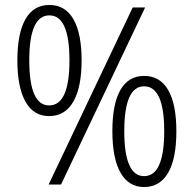

<svg xmlns="http://www.w3.org/2000/svg" viewBox="-20 -744 781 774"><path d="M179 -724Q243 -724 276 -666.5Q309 -609 309 -501Q309 -392 275.5 -334Q242 -276 178 -276Q115 -276 82.5 -334.5Q50 -393 50 -501Q50 -609 82.5 -666.5Q115 -724 179 -724ZM565 -714 226 0H176L515 -714ZM179 -682Q98 -682 98 -501Q98 -319 178 -319Q260 -319 260 -501Q260 -682 179 -682ZM561 -438Q625 -438 658 -381Q691 -324 691 -215Q691 -104 657.5 -47Q624 10 561 10Q499 10 466 -47.5Q433 -105 433 -216Q433 -325 465.5 -381.5Q498 -438 561 -438ZM561 -396Q481 -396 481 -215Q481 -34 561 -34Q602 -34 622 -80Q642 -126 642 -215Q642 -396 561 -396Z"/></svg>

Font: Noto Sans Myanmar UI SemiCondensed Light
Style: Regular
Weight: 300
Width: 4
Designer: Monotype Design Team
Foundry: Monotype Imaging Inc.
Version: Version 2.103; ttfautohint (v1.8.4.7-5d5b)